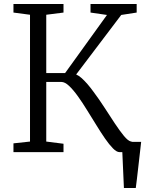

<svg xmlns="http://www.w3.org/2000/svg" viewBox="-20 -763 731 963"><path d="M601.5 180Q600.5 157.5 599.5 135Q598.5 112.5 597.5 90Q596.5 67.5 595.5 45Q594.5 22.5 593.5 0L543.5 -51.5H688Q685.5 -28.5 682.8 -5.5Q680 17.5 677.5 40.8Q675 64 672.2 87.2Q669.5 110.5 666.8 133.8Q664 157 661 180ZM47.5 0V-44L130.5 -53V-689L47.5 -700V-743H298.5V-700L212 -689V-396.5H306.5L516.5 -688L434 -700V-743H665.5V-700L588 -688L362 -389.5Q376 -383.5 390 -370.8Q404 -358 419 -340.8Q434 -323.5 449.5 -302Q477 -265.5 504 -223.5Q531 -181.5 555.8 -144.2Q580.5 -107 601 -82Q621.5 -57 636 -53.5L678.5 -43V0H579.5Q565 0 546.5 -18.8Q528 -37.5 506.8 -68.2Q485.5 -99 462.8 -136.2Q440 -173.5 417 -210Q394 -247.5 370.8 -280Q347.5 -312.5 326.5 -332.2Q305.5 -352 288 -352H212V-53L298.5 -42V0Z"/></svg>

Font: Merriweather 20pt Light
Style: Regular
Weight: 300
Version: Version 2.100